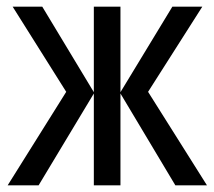

<svg xmlns="http://www.w3.org/2000/svg" viewBox="-20 -557 644 577"><path d="M588 -537 425 -281 602 0H507L342 -276V0H262V-276L96 0H3L179 -281L18 -537H107L262 -280V-537H342V-280L498 -537Z"/></svg>

Font: Noto Sans Display Condensed
Style: Regular
Weight: 400
Width: 3
Designer: Monotype Design Team
Foundry: Monotype Imaging Inc.
Version: Version 2.003